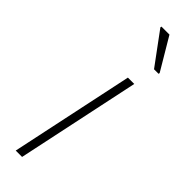

<svg xmlns="http://www.w3.org/2000/svg" viewBox="-257 -746 748 748"><g transform="rotate(45 117.5 -371.5)"><path d="M46 0 154 -510H189L81 0ZM203 -605 105 -738 106 -743H150L229 -610L228 -605Z"/></g></svg>

Font: Saira Thin Thin
Style: Italic
Weight: 250
Italic angle: -12°
Version: Version 1.101